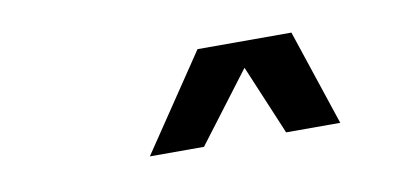

<svg xmlns="http://www.w3.org/2000/svg" viewBox="-32 -799 634 290"><g transform="rotate(-10 285.5 -653.5)"><path d="M180 -580H263L344 -687L389 -580H472L423 -727H279Z"/></g></svg>

Font: Uncut Sans Medium
Style: Italic
Weight: 500
Italic angle: -10°
Designer: Kasper Nordkvist
Foundry: Uncut Type
Version: Version 1.111;FEAKit 1.0